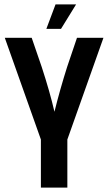

<svg xmlns="http://www.w3.org/2000/svg" viewBox="-20 -858 494 878"><path d="M234 -838H328L259 -726H192ZM288 0H167V-220L2 -685H125L171 -551Q208 -438 229 -347Q254 -448 287 -552L332 -685H453L288 -220Z"/></svg>

Font: Khand SemiBold
Style: Regular
Weight: 600
Designer: Devanagari: Sanchit Sawaria, Jyotish Sonowal; Latin: Satya Rajpurohit
Foundry: Indian Type Foundry
Version: Version 1.101;PS 1.0;hotconv 1.0.78;makeotf.lib2.5.61930; tt